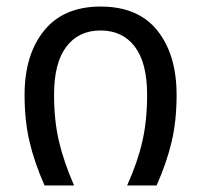

<svg xmlns="http://www.w3.org/2000/svg" viewBox="-20 -566 614 586"><path d="M116 0Q85 -70 70 -134Q55 -198 55 -276Q55 -399 114.5 -472.5Q174 -546 287 -546Q402 -546 460.5 -472.5Q519 -399 519 -276Q519 -198 504 -134Q489 -70 458 0H368Q400 -71 414.5 -134.5Q429 -198 429 -277Q429 -374 391.5 -423.5Q354 -473 287 -473Q220 -473 182.5 -423.5Q145 -374 145 -277Q145 -198 160 -134.5Q175 -71 206 0Z"/></svg>

Font: Noto Sans Living
Style: Regular
Weight: 400
Designer: Monotype Design Team
Foundry: Monotype Imaging Inc.
Version: Version 2.013; ttfautohint (v1.8.4.7-5d5b)